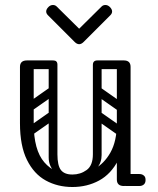

<svg xmlns="http://www.w3.org/2000/svg" viewBox="-20 -745 633 769"><path d="M270 4Q211 4 163.5 -22Q116 -48 88 -104.5Q60 -161 60 -251H115Q115 -144 157.5 -95Q200 -46 270 -46Q316 -46 356.5 -67.5Q397 -89 422.5 -134.5Q448 -180 448 -251H483Q483 -161 454 -104.5Q425 -48 377 -22Q329 4 270 4ZM88 -225Q60 -225 60 -251V-477Q60 -503 88 -503Q115 -503 115 -477V-251Q115 -225 88 -225ZM476 0Q448 0 448 -26V-477Q448 -503 476 -503Q503 -503 503 -477V-26Q503 0 476 0ZM453 -24Q453 -29 456 -34Q459 -39 463 -43Q465 -45 470.5 -46.5Q476 -48 487 -48H538Q550 -48 557 -41Q563 -36 563 -24Q563 -13 557 -7Q550 0 538 0H487Q466 0 462 -7Q455 -11 453 -24ZM193 -503Q210 -503 210 -486V-124Q210 -107 193 -107Q175 -107 175 -123V-485Q175 -503 193 -503ZM270 -46Q302 -46 327 -64Q352 -82 352 -127V-222H387V-124Q387 -94 369 -72.5Q351 -51 321.5 -39Q292 -27 259 -27ZM270 -46 280 -27Q231 -27 203 -52Q175 -77 175 -114V-222H210V-127Q210 -82 224 -64Q238 -46 270 -46ZM492 -486Q492 -468 474 -468H371Q353 -468 353 -486Q353 -503 372 -503H475Q492 -503 492 -486ZM208 -486Q208 -468 190 -468H87Q69 -468 69 -486Q69 -503 88 -503H191Q208 -503 208 -486ZM477 -305Q467 -292 454 -301L360 -367Q346 -376 357 -392Q367 -405 380 -396L474 -330Q479 -326 480.5 -319.5Q482 -313 477 -305ZM477 -207Q467 -194 454 -203L360 -269Q346 -278 357 -294Q367 -307 380 -298L474 -232Q479 -228 480.5 -221.5Q482 -215 477 -207ZM370 -503Q387 -503 387 -486V-154Q387 -137 370 -137Q352 -137 352 -153V-485Q352 -503 370 -503ZM466 -503Q483 -503 483 -486V-154Q483 -137 466 -137Q448 -137 448 -153V-485Q448 -503 466 -503ZM117 -308Q102 -297 93 -311Q89 -316 88.5 -323Q88 -330 96 -336L173 -390Q188 -400 198 -386Q202 -380 201.5 -373.5Q201 -367 194 -362ZM117 -210Q102 -199 93 -213Q89 -218 88.5 -225Q88 -232 96 -238L173 -292Q188 -302 198 -288Q202 -282 201.5 -275.5Q201 -269 194 -264ZM207 -719 297 -630 387 -719Q393 -725 402 -725Q412 -725 420 -717Q429 -708 429 -699Q429 -691 422 -684L315 -577Q306 -568 297 -568Q288 -568 279 -577L172 -684Q165 -691 165 -699Q165 -708 174 -717Q182 -725 192 -725Q201 -725 207 -719Z"/></svg>

Font: Agu Display Uzo
Style: Regular
Weight: 400
Designer: Oluwaseun Badejo
Version: Version 1.103